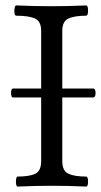

<svg xmlns="http://www.w3.org/2000/svg" viewBox="-20 -686 373 709"><path d="M45 3Q41 3 39.5 -6Q38 -15 39.5 -24.5Q41 -34 45 -34Q89 -34 110.5 -44.5Q132 -55 132 -91V-326H28Q23 -326 21.5 -334.5Q20 -343 21.5 -351Q23 -359 28 -359H132V-572Q132 -607 109.5 -617.5Q87 -628 40 -628Q35 -628 33.5 -637.5Q32 -647 34 -656.5Q36 -666 40 -666Q105 -663 169 -663Q234 -663 298 -666Q303 -666 304.5 -656.5Q306 -647 304.5 -637.5Q303 -628 298 -628Q255 -628 232.5 -617.5Q210 -607 210 -572V-359H325Q330 -359 332 -351Q334 -343 332 -334.5Q330 -326 324 -326H210V-91Q210 -55 232.5 -44.5Q255 -34 298 -34Q303 -34 304.5 -24.5Q306 -15 304.5 -6Q303 3 298 3Q235 0 172 0Q108 0 45 3Z"/></svg>

Font: Junicode
Style: Regular
Weight: 400
Designer: Peter S. Baker
Version: Version 2.100; ttfautohint (v1.8.4)